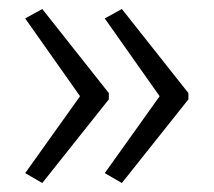

<svg xmlns="http://www.w3.org/2000/svg" viewBox="-20 -485 475 427"><path d="M399 -264 251 -78 213 -100 335 -271 213 -444 251 -465 399 -278ZM222 -264 74 -78 36 -100 158 -271 36 -444 74 -465 222 -278Z"/></svg>

Font: Noto Sans Gujarati UI Condensed Light
Style: Regular
Weight: 300
Width: 3
Designer: Jelle Bosma - Monotype Design Team, Universal Thirst
Foundry: Monotype Imaging Inc.
Version: Version 2.106; ttfautohint (v1.8.4.7-5d5b)